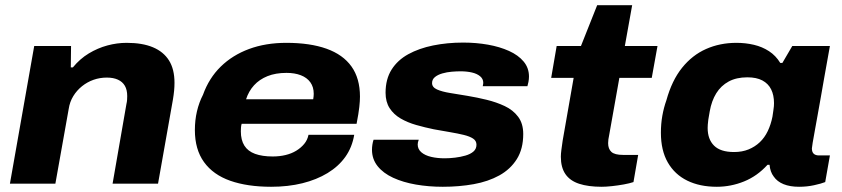

<svg xmlns="http://www.w3.org/2000/svg" viewBox="-20 -703 3223 735"><path d="M18 0 111 -527H252L251 -445H259Q286 -478 320 -498.5Q354 -519 391 -529Q428 -539 465 -539Q525 -539 565.5 -522Q606 -505 627 -471.5Q648 -438 648 -386Q648 -371 646.5 -355.5Q645 -340 642 -322L585 0H411L464 -305Q466 -313 466.5 -321Q467 -329 467 -335Q467 -359 458 -374.5Q449 -390 431.5 -398Q414 -406 389 -406Q362 -406 338 -397.5Q314 -389 294 -373Q274 -357 260.5 -335Q247 -313 243 -286L192 0Z M1018 12Q927 12 861.5 -11Q796 -34 761 -82.5Q726 -131 726 -205Q726 -243 734 -277Q742 -311 757 -340Q780 -404 825 -448Q870 -492 933.5 -515.5Q997 -539 1076 -539Q1167 -539 1230 -516.5Q1293 -494 1325.5 -448.5Q1358 -403 1358 -333Q1358 -317 1355.5 -293.5Q1353 -270 1345 -229H905Q903 -222 902.5 -214.5Q902 -207 902 -200Q902 -167 915.5 -145.5Q929 -124 956.5 -114Q984 -104 1024 -104Q1050 -104 1073 -109.5Q1096 -115 1114 -126Q1132 -137 1144.5 -152Q1157 -167 1161 -187H1336Q1328 -139 1302 -102.5Q1276 -66 1234 -40.5Q1192 -15 1137.5 -1.5Q1083 12 1018 12ZM922 -323H1179Q1180 -329 1180.5 -334.5Q1181 -340 1181 -344Q1181 -370 1168 -388Q1155 -406 1131.5 -415Q1108 -424 1077 -424Q1035 -424 1004 -411.5Q973 -399 952.5 -376.5Q932 -354 922 -323Z M1675 12Q1621 12 1572 3.5Q1523 -5 1485 -22.5Q1447 -40 1425.5 -67Q1404 -94 1404 -130Q1404 -139 1405.5 -149Q1407 -159 1410 -168H1583Q1581 -163 1580 -158.5Q1579 -154 1579 -150Q1579 -132 1593 -120Q1607 -108 1630.5 -102.5Q1654 -97 1682 -97Q1701 -97 1722 -99.5Q1743 -102 1762 -107.5Q1781 -113 1792.5 -123Q1804 -133 1804 -149Q1804 -164 1791 -172.5Q1778 -181 1755.5 -186.5Q1733 -192 1703.5 -197Q1674 -202 1641 -208Q1607 -215 1573.5 -224.5Q1540 -234 1513.5 -249.5Q1487 -265 1471.5 -289Q1456 -313 1456 -348Q1456 -400 1479 -436.5Q1502 -473 1543 -495.5Q1584 -518 1638 -529Q1692 -540 1753 -540Q1803 -540 1848 -532Q1893 -524 1928.5 -508Q1964 -492 1984.5 -467.5Q2005 -443 2005 -410Q2005 -400 2003 -389.5Q2001 -379 1999 -373H1828Q1829 -378 1829.5 -381Q1830 -384 1830 -386Q1830 -401 1818 -411Q1806 -421 1786.5 -425.5Q1767 -430 1743 -430Q1728 -430 1709.5 -428.5Q1691 -427 1673.5 -422Q1656 -417 1645 -408Q1634 -399 1634 -385Q1634 -369 1653 -360.5Q1672 -352 1703 -347Q1734 -342 1770 -336Q1806 -330 1843 -321Q1880 -312 1912 -297Q1944 -282 1963.5 -256Q1983 -230 1983 -190Q1983 -133 1958.5 -94Q1934 -55 1891.5 -31.5Q1849 -8 1793.5 2Q1738 12 1675 12Z M2283 12Q2232 12 2197 0.5Q2162 -11 2144.5 -36.5Q2127 -62 2127 -103Q2127 -114 2129 -129Q2131 -144 2134 -165L2176 -405H2090L2111 -527H2204L2266 -683H2400L2372 -527H2497L2475 -405H2351L2312 -186Q2310 -178 2309 -169.5Q2308 -161 2308 -155Q2308 -133 2320.5 -121.5Q2333 -110 2365 -110H2423L2405 -6Q2390 -1 2368 3Q2346 7 2323 9.5Q2300 12 2283 12Z M2724 12Q2659 12 2611 -11.5Q2563 -35 2536.5 -81Q2510 -127 2510 -195Q2510 -229 2515.5 -260Q2521 -291 2531 -319Q2552 -395 2591 -443.5Q2630 -492 2683 -515.5Q2736 -539 2799 -539Q2834 -539 2866 -531.5Q2898 -524 2924 -507Q2950 -490 2967 -462H2975L3013 -527H3157L3135 -404Q3129 -369 3122.5 -332.5Q3116 -296 3110 -262.5Q3104 -229 3099 -201.5Q3094 -174 3091 -156.5Q3088 -139 3088 -135Q3088 -121 3095 -114.5Q3102 -108 3115 -108H3157L3139 -6Q3124 0 3096.5 6Q3069 12 3039 12Q3004 12 2979.5 2Q2955 -8 2942 -27Q2935 -36 2931 -47.5Q2927 -59 2926 -72H2918Q2879 -29 2828.5 -8.5Q2778 12 2724 12ZM2790 -121Q2821 -121 2845.5 -131Q2870 -141 2888.5 -158.5Q2907 -176 2919 -201Q2931 -226 2937 -256Q2939 -271 2940.5 -280Q2942 -289 2942.5 -296Q2943 -303 2943 -308Q2943 -339 2932 -361Q2921 -383 2898.5 -395Q2876 -407 2841 -407Q2799 -407 2769.5 -391Q2740 -375 2722 -346Q2704 -317 2697 -277Q2693 -257 2691.5 -245Q2690 -233 2689.5 -226Q2689 -219 2689 -213Q2689 -170 2713.5 -145.5Q2738 -121 2790 -121Z"/></svg>

Font: Archivo SemiExpanded ExtraBold
Style: Italic
Weight: 800
Width: 6
Italic angle: -10°
Designer: Hector Gatti
Foundry: Omnibus-Type
Version: Version 2.001